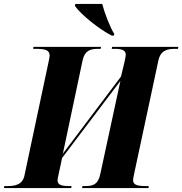

<svg xmlns="http://www.w3.org/2000/svg" viewBox="-49 -951 922 971"><path d="M516 -771H527L529 -779C507 -814 479 -887 468 -931H332L330 -921C359 -878 454 -802 516 -771ZM-29 0H311L313 -10H299C265 -10 242 -15 242 -39C242 -44 244 -56 249 -77L265 -152L560 -542L458 -70C447 -17 420 -10 382 -10H368L366 0H702L703 -10H690C647 -10 624 -15 624 -40C624 -46 626 -56 630 -75L752 -645C763 -697 798 -704 837 -704H851L853 -714H518L516 -704H530C566 -704 587 -698 587 -674C587 -668 584 -652 580 -635L563 -564L269 -174L369 -647C380 -696 409 -704 447 -704H460L462 -714H120L119 -704H133C186 -704 202 -695 202 -669C202 -662 199 -650 196 -635L75 -65C66 -17 28 -10 -13 -10H-27Z"/></svg>

Font: Noto Serif Display SemiCondensed ExtraBold
Style: Italic
Weight: 800
Width: 4
Italic angle: -12°
Designer: Monotype Design Team
Foundry: Monotype Imaging Inc.
Version: Version 2.009